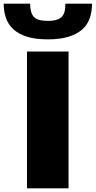

<svg xmlns="http://www.w3.org/2000/svg" viewBox="-85 -1019 518 1039"><path d="M61 -740H286V0H61ZM174 -806Q106 -806 60.5 -820.5Q15 -835 -13 -861Q-41 -887 -53 -922.5Q-65 -958 -65 -999H78Q78 -952 97 -929Q116 -906 174 -906Q203 -906 221.5 -912Q240 -918 250.5 -929.5Q261 -941 265 -958.5Q269 -976 269 -999H413Q413 -957 401 -921.5Q389 -886 361 -860.5Q333 -835 287 -820.5Q241 -806 174 -806Z"/></svg>

Font: Encode Sans Normal
Style: Black
Weight: 900
Designer: Pablo Impallari, Andres Torresi
Foundry: Pablo Impallari, Andres Torresi
Version: Version 1.000; ttfautohint (v1.00) -l 8 -r 50 -G 200 -x 14 -